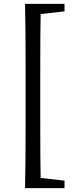

<svg xmlns="http://www.w3.org/2000/svg" viewBox="-20 -803 389 997"><path d="M110 174Q113 61 113 -173V-436Q113 -668 110 -783H315V-744L191 -730Q189 -634 189 -436V-173Q189 23 191 121L315 135V174Z"/></svg>

Font: GenRyuMin TW M
Style: Regular
Weight: 500
Version: Version 1.501;PS 1;hotconv 16.6.51;makeotf.lib2.5.65220